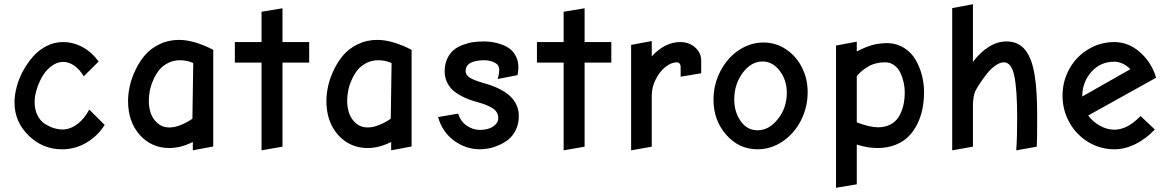

<svg xmlns="http://www.w3.org/2000/svg" viewBox="-20 -699 5500 899"><path d="M275.9 -92.8H271Q253.4 -92.8 233.6 -98.6Q213.9 -104.5 192.1 -117.7Q170.4 -130.9 156.2 -157.7Q142.1 -184.6 142.1 -221.2Q142.1 -249.5 152.3 -282Q162.6 -314.5 179.4 -343Q196.3 -371.6 222.2 -390.4Q248 -409.2 275.9 -409.2Q302.2 -409.2 327.6 -391.6Q353 -374 372.1 -341.8L441.9 -411.1Q409.2 -455.6 366 -478.8Q322.8 -502 273.9 -502Q234.4 -502 198 -483.4Q161.6 -464.8 135 -434.6Q108.4 -404.3 88.1 -367.2Q67.9 -330.1 57.9 -291.5Q47.9 -252.9 47.9 -219.2Q47.9 -128.9 114 -64.5Q180.2 0 269 0H278.8Q336.9 -2 387.2 -32.5Q437.5 -63 470.2 -113.8L397.9 -186Q376 -144 343.8 -119.1Q311.5 -94.2 275.9 -92.8Z M978.5 -465.8Q887.7 -512.2 817.9 -512.2Q768.1 -512.2 726.6 -491.9Q685.1 -471.7 658.7 -440.7Q632.3 -409.7 613.8 -370.4Q595.2 -331.1 587.4 -294.7Q579.6 -258.3 579.6 -226.1Q579.6 -128.9 634.3 -67.4Q689 -5.9 772.9 -5.9Q826.2 -5.9 882.8 -34.2V4.9L978.5 -13.2ZM676.8 -227.1Q676.8 -249 681.4 -273.4Q686 -297.9 697.3 -323.7Q708.5 -349.6 724.6 -370.1Q740.7 -390.6 766.4 -403.8Q792 -417 822.8 -417Q856 -417 884.8 -403.8L880.9 -143.1Q858.9 -127.4 828.9 -114.7Q798.8 -102.1 771.5 -102.1Q739.3 -102.5 716.8 -122.8Q694.3 -143.1 685.5 -170.2Q676.8 -197.3 676.8 -227.1Z M1427.7 -502H1302.7V-660.2L1204.6 -644V-502H1079.6V-405.8H1204.6V4.9L1302.7 -12.2V-405.8H1427.7Z M1907.2 -465.8Q1816.4 -512.2 1746.6 -512.2Q1696.8 -512.2 1655.3 -491.9Q1613.8 -471.7 1587.4 -440.7Q1561 -409.7 1542.5 -370.4Q1523.9 -331.1 1516.1 -294.7Q1508.3 -258.3 1508.3 -226.1Q1508.3 -128.9 1563 -67.4Q1617.7 -5.9 1701.7 -5.9Q1754.9 -5.9 1811.5 -34.2V4.9L1907.2 -13.2ZM1605.5 -227.1Q1605.5 -249 1610.1 -273.4Q1614.7 -297.9 1626 -323.7Q1637.2 -349.6 1653.3 -370.1Q1669.4 -390.6 1695.1 -403.8Q1720.7 -417 1751.5 -417Q1784.7 -417 1813.5 -403.8L1809.6 -143.1Q1787.6 -127.4 1757.6 -114.7Q1727.5 -102.1 1700.2 -102.1Q1668 -102.5 1645.5 -122.8Q1623 -143.1 1614.3 -170.2Q1605.5 -197.3 1605.5 -227.1Z M2221.2 -219.2Q2265.1 -207 2289.1 -190.4Q2313 -173.8 2313 -146Q2313 -123 2289.3 -106.9Q2265.6 -90.8 2227.1 -90.8Q2193.8 -90.8 2165.3 -110.6Q2136.7 -130.4 2125 -167L2031.2 -150.9Q2050.8 -81.1 2106 -40.5Q2161.1 0 2227.1 0Q2246.6 0 2268.8 -4.2Q2291 -8.3 2316.7 -19.5Q2342.3 -30.8 2362.3 -47.4Q2382.3 -64 2395.8 -92Q2409.2 -120.1 2409.2 -154.8Q2409.2 -210.4 2368.4 -248.8Q2327.6 -287.1 2244.1 -310.1Q2199.7 -322.8 2179.9 -335.2Q2160.2 -347.7 2160.2 -366.2Q2160.2 -415.5 2245.1 -417Q2273.9 -417 2295.7 -406.2Q2317.4 -395.5 2317.4 -372.1Q2317.4 -350.6 2310.1 -329.1L2403.3 -347.2Q2407.2 -369.1 2407.2 -383.8Q2407.2 -412.6 2396 -434.8Q2384.8 -457 2367.7 -470Q2350.6 -482.9 2327.9 -491Q2305.2 -499 2285.2 -502Q2265.1 -504.9 2245.1 -504.9Q2219.7 -504.9 2196.3 -501.7Q2172.9 -498.5 2147.5 -489Q2122.1 -479.5 2104 -464.6Q2085.9 -449.7 2074 -424.1Q2062 -398.4 2062 -365.2Q2062 -339.4 2071.5 -317.6Q2081.1 -295.9 2095.9 -281Q2110.8 -266.1 2132.8 -253.7Q2154.8 -241.2 2175.3 -233.6Q2195.8 -226.1 2221.2 -219.2Z M2842.3 -502H2717.3V-660.2L2619.1 -644V-502H2494.1V-405.8H2619.1V4.9L2717.3 -12.2V-405.8H2842.3Z M3263.2 -415Q3263.2 -451.2 3235.1 -476.6Q3207 -502 3165 -502Q3093.3 -502 3031.7 -435.1V-506.8L2935.1 -488.8V4.9L3031.7 -12.2V-252Q3031.7 -289.1 3049.3 -325.4Q3066.9 -361.8 3094.5 -384.5Q3122.1 -407.2 3148.9 -407.2Q3157.7 -407.2 3162.4 -400.9Q3167 -394.5 3167 -387.2V-339.8L3263.2 -356Z M3526.9 0Q3589.8 0 3644 -36.4Q3698.2 -72.8 3730 -134.5Q3761.7 -196.3 3761.7 -268.1Q3761.7 -330.1 3734.9 -383.3Q3708 -436.5 3660.2 -468.3Q3612.3 -500 3555.2 -500Q3492.7 -500 3438.7 -463.6Q3384.8 -427.2 3352.8 -365.2Q3320.8 -303.2 3320.8 -231.9Q3320.8 -135.7 3380.4 -67.9Q3439.9 0 3526.9 0ZM3550.8 -411.1Q3597.7 -411.1 3630.9 -367.4Q3664.1 -323.7 3664.1 -264.2Q3664.1 -194.3 3622.3 -141.6Q3580.6 -88.9 3526.9 -88.9Q3479 -88.9 3448.5 -131.3Q3418 -173.8 3418 -233.9Q3418 -304.7 3457.5 -357.9Q3497.1 -411.1 3550.8 -411.1Z M4138.7 -497.1Q4094.7 -497.1 4062.3 -487.5Q4029.8 -478 3991.7 -458V-503.9L3894.5 -485.8V180.2L3991.7 164.1V-22Q4043 -5.9 4088.4 -5.9Q4134.8 -5.9 4172.1 -20.5Q4209.5 -35.2 4234.1 -60.1Q4258.8 -85 4275.4 -118.9Q4292 -152.8 4299.3 -189.9Q4306.6 -227.1 4306.6 -268.1Q4306.6 -308.6 4296.4 -347.7Q4286.1 -386.7 4266.6 -419.9Q4247.1 -453.1 4214.1 -474.1Q4181.2 -495.1 4139.6 -497.1ZM4091.3 -103Q4051.8 -103 3991.7 -126V-342.8Q4010.7 -366.7 4044.4 -387Q4078.1 -407.2 4124.5 -407.2Q4148.4 -407.2 4167 -393.6Q4185.5 -379.9 4195.8 -358.2Q4206.1 -336.4 4211.2 -313.2Q4216.3 -290 4216.3 -268.1Q4216.3 -233.4 4209.5 -204.6Q4202.6 -175.8 4188.5 -152.6Q4174.3 -129.4 4149.4 -116.2Q4124.5 -103 4091.3 -103Z M4535.6 -201.2Q4535.6 -247.6 4546.4 -272Q4553.7 -286.1 4566.2 -305.4Q4578.6 -324.7 4597.4 -349.4Q4616.2 -374 4638.7 -390.6Q4661.1 -407.2 4680.7 -407.2Q4715.8 -407.2 4729.2 -343.8Q4742.7 -280.3 4742.7 -146Q4742.7 -54.7 4738.3 4.9L4834.5 -12.2Q4836.4 -44.4 4836.4 -151.9Q4836.4 -212.4 4833.7 -259.5Q4831.1 -306.6 4824.5 -347.2Q4817.9 -387.7 4807.1 -416.3Q4796.4 -444.8 4780.3 -465.1Q4764.2 -485.4 4742.4 -495.1Q4720.7 -504.9 4692.4 -504.9Q4648.9 -504.9 4608.4 -478.8Q4567.9 -452.6 4535.6 -409.2V-679.2L4438.5 -661.1V4.9L4535.6 -12.2Z M5198.2 0Q5246.6 0 5295.7 -23.9Q5344.7 -47.9 5387.2 -92.8L5320.3 -155.8Q5259.3 -91.8 5198.2 -91.8Q5163.1 -91.8 5129.6 -110.6Q5096.2 -129.4 5075.2 -158.2L5393.1 -335Q5373 -405.3 5318.8 -453.6Q5264.6 -502 5198.2 -502Q5131.3 -502 5075.2 -468Q5019 -434.1 4987.1 -376.5Q4955.1 -318.8 4955.1 -251Q4955.1 -183.1 4987.5 -125.2Q5020 -67.4 5075.9 -33.7Q5131.8 0 5198.2 0ZM5047.4 -247.1Q5047.4 -314 5089.8 -362.1Q5132.3 -410.2 5198.2 -410.2Q5217.8 -410.2 5238 -400.4Q5258.3 -390.6 5272.5 -375Z"/></svg>

Font: Comic Neue Angular
Style: Bold
Weight: 700
Designer: Craig Rozynski
Foundry: Craig Rozynski
Version: Version 2.003